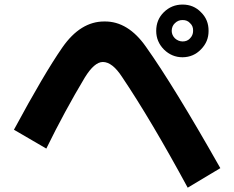

<svg xmlns="http://www.w3.org/2000/svg" viewBox="-20 -825 1040 854"><path d="M907.7 -687.5Q907.7 -663.1 899.4 -643.1Q891.1 -623 874 -605.5Q840.8 -570.8 792 -570.3Q744.6 -570.3 709.5 -604.5Q674.8 -639.6 674.8 -687.5Q674.8 -737.3 708.5 -770.5Q743.2 -804.7 792 -804.7Q841.3 -804.7 874 -770.5Q908.2 -737.3 907.7 -687.5ZM838.9 -687.5Q839.8 -709 825.7 -721.7Q813 -736.3 792 -735.8Q772.5 -736.3 757.8 -721.7Q744.1 -709 743.7 -687.5Q744.1 -668.9 757.8 -654.8Q772.5 -641.1 792 -640.6Q812.5 -640.6 824.7 -653.8Q838.9 -668 838.9 -687.5ZM960 -77.1 814.9 9.8Q651.4 -292 522.5 -483.4Q479.5 -549.3 437.5 -549.3Q399.9 -549.3 357.4 -480.5Q267.6 -330.6 186 -164.1L42 -248Q176.8 -498 257.3 -613.8Q338.4 -730.5 445.3 -729.5Q549.8 -730.5 629.4 -616.7Q752.9 -442.9 960 -77.1Z"/></svg>

Font: Droid Sans
Style: Regular
Weight: 400
Foundry: Ascender Corporation
Version: Version 1.00 build 114